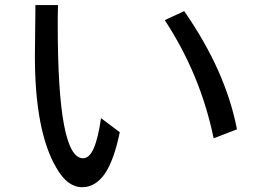

<svg xmlns="http://www.w3.org/2000/svg" viewBox="-20 -740 1040 771"><path d="M122.1 -719.7Q122.1 -713.9 122.1 -696.3Q121.1 -651.4 120.1 -514.6Q120.1 -364.3 141.6 -252Q163.1 -139.6 206.1 -66.4Q228.5 -27.3 253.9 -7.8Q280.3 11.7 310.5 11.7Q363.3 11.7 401.4 -43Q438.5 -98.6 460.9 -209Q435.5 -227.5 385.7 -265.6Q374 -184.6 356.4 -144.5Q338.9 -104.5 313.5 -104.5Q262.7 -104.5 237.3 -237.3Q211.9 -370.1 211.9 -636.7Q211.9 -650.4 211.9 -670.9Q211.9 -691.4 212.9 -719.7Q182.6 -719.7 122.1 -719.7ZM641.6 -659.2Q713.9 -548.8 762.7 -430.7Q811.5 -312.5 837.9 -184.6Q869.1 -196.3 931.6 -220.7Q909.2 -336.9 856.4 -456.1Q803.7 -574.2 719.7 -695.3Q693.4 -683.6 641.6 -659.2Z"/></svg>

Font: Aptus Gothic JP
Style: Medium
Weight: 400
Designer: Fuminori Ogawa / Motoya
Version: Version 1